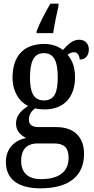

<svg xmlns="http://www.w3.org/2000/svg" viewBox="-20 -786 510 1044"><path d="M179 -616V-606H269C276 -654 288 -709 298 -753V-766H254C229 -724 194 -658 179 -616ZM200 238C361 238 437 166 437 51C437 -31 393 -95 285 -95H191C155 -95 137 -107 137 -136C137 -164 154 -185 171 -197C183 -193 207 -191 221 -191C334 -191 388 -264 388 -366C388 -426 370 -461 348 -488C358 -496 368 -502 383 -502C401 -502 413 -484 413 -462C448 -462 463 -488 463 -517C463 -546 445 -570 410 -570C369 -570 341 -534 322 -514C299 -533 264 -547 221 -547C104 -547 48 -477 48 -362C48 -292 82 -234 133 -210C94 -185 67 -156 67 -115C67 -71 96 -48 122 -36C63 -24 12 18 12 95C12 185 74 238 200 238ZM219 -240C164 -240 143 -282 143 -364C143 -451 164 -497 218 -497C274 -497 294 -453 294 -365C294 -281 275 -240 219 -240ZM202 188C127 188 95 147 95 89C95 14 140 -6 182 -6H273C325 -6 353 14 353 71C353 137 315 188 202 188Z"/></svg>

Font: Noto Serif Georgian Condensed Medium
Style: Regular
Weight: 500
Width: 3
Designer: Monotype Design Team, Akaki Razmadze
Foundry: Google LLC
Version: Version 2.003